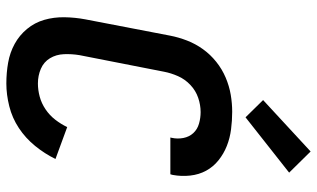

<svg xmlns="http://www.w3.org/2000/svg" viewBox="-212 -750 975 590"><g transform="rotate(90 275.0 -455.5)"><path d="M237 12Q204 12 173 6.5Q142 1 115.5 -13.5Q89 -28 69.5 -51.5Q50 -75 41.5 -104.5Q33 -134 33.5 -166.5Q34 -199 40 -231L90 -491Q95 -517 105 -543Q115 -569 131.5 -592Q148 -615 170.5 -633Q193 -651 219 -662Q245 -673 271.5 -677.5Q298 -682 324 -682Q351 -682 378 -678.5Q405 -675 429 -665.5Q453 -656 473 -640Q493 -624 505 -602Q517 -580 520 -553Q523 -526 518 -499L516 -492H403L404 -496Q408 -514 404.5 -532Q401 -550 389.5 -562.5Q378 -575 360.5 -580Q343 -585 325 -585Q303 -585 281 -577.5Q259 -570 241.5 -553.5Q224 -537 214.5 -515.5Q205 -494 201 -473L150 -213Q146 -189 147 -165Q148 -141 159.5 -122Q171 -103 192 -94Q213 -85 237 -85Q257 -85 277.5 -90.5Q298 -96 316.5 -108.5Q335 -121 348.5 -138.5Q362 -156 371 -175L469 -139Q453 -106 429 -76.5Q405 -47 374 -26.5Q343 -6 307 3Q271 12 237 12ZM341 -723 288 -777 446 -923 511 -857Z"/></g></svg>

Font: Lode
Style: Bold Italic
Weight: 700
Italic angle: -11°
Monospace: yes
Designer: Belleve Invis
Foundry: Belleve Invis
Version: Version 29.2.0; ttfautohint (v1.8.3)